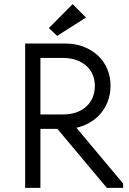

<svg xmlns="http://www.w3.org/2000/svg" viewBox="-20 -911 627 931"><path d="M498 0H577V-21L330 -316L250 -296ZM295 -700H102V0H176V-286H295Q346 -286 386.5 -302.5Q427 -319 456 -347.5Q485 -376 500.5 -414Q516 -452 516 -495Q516 -538 500.5 -575.5Q485 -613 456 -640.5Q427 -668 386.5 -684Q346 -700 295 -700ZM285 -356H176V-630H285Q322 -630 351 -619.5Q380 -609 400 -590.5Q420 -572 430 -547.5Q440 -523 440 -494Q440 -465 430 -440Q420 -415 400 -396Q380 -377 351 -366.5Q322 -356 285 -356ZM332 -891 217 -775 257 -737 397 -826Z"/></svg>

Font: Tilda Sans VF
Style: Regular
Weight: 400
Designer: ParaType Ltd
Foundry: ParaType Ltd
Version: Version 1.010